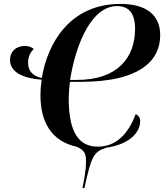

<svg xmlns="http://www.w3.org/2000/svg" viewBox="-20 -748 847 978"><path d="M400 210H410C445 50 456 24 523 4C634 -12 694 -69 694 -132C694 -151 682 -162 671 -167C633 -63 569 -1 478 -1C382 -1 330 -73 330 -247C330 -268 333 -307 336 -331H389C705 -331 796 -447 796 -569C796 -673 724 -727 597 -728C336 -730 222 -527 193 -351C151 -359 123 -383 123 -429C123 -463 138 -485 152 -499C140 -508 125 -514 107 -514C59 -514 31 -483 31 -443C31 -380 98 -349 192 -342C188 -315 186 -288 186 -264C186 -123 244 -28 372 0C413 19 418 36 418 76C418 122 407 175 400 210ZM576 -717C636 -717 668 -681 668 -601C668 -456 580 -341 373 -341H337C368 -534 450 -717 576 -717Z"/></svg>

Font: Noto Serif Display SemiBold
Style: Italic
Weight: 600
Italic angle: -12°
Designer: Monotype Design Team
Foundry: Monotype Imaging Inc.
Version: Version 2.009